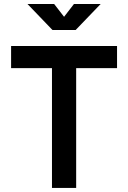

<svg xmlns="http://www.w3.org/2000/svg" viewBox="-20 -918 626 938"><path d="M233.9 0V-585H34.2V-693.4H551.8V-585H352.1V0ZM236.3 -771.5 114.3 -898.4H244.6L293 -835.9L341.3 -898.4H471.7L349.6 -771.5Z"/></svg>

Font: Cascadia Mono NF SemiBold
Style: Regular
Weight: 600
Monospace: yes
Designer: Aaron Bell
Foundry: Saja Typeworks
Version: Version 2404.023; ttfautohint (v1.8.4)